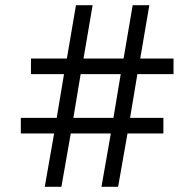

<svg xmlns="http://www.w3.org/2000/svg" viewBox="-20 -718 753 738"><path d="M370 0 406 -205H252L216 0H152L188 -205H60V-265H198L226 -433H99V-493H237L272 -698H336L301 -493H455L490 -698H554L519 -493H647V-433H508L480 -265H608V-205H470L434 0ZM262 -265H416L444 -433H290Z"/></svg>

Font: IBM Plex Sans
Style: Regular
Weight: 400
Designer: Mike Abbink, Paul van der Laan, Pieter van Rosmalen
Foundry: Bold Monday
Version: Version 3.201